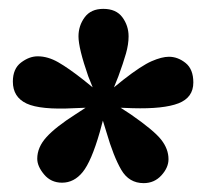

<svg xmlns="http://www.w3.org/2000/svg" viewBox="-20 -751 467 433"><path d="M213 -731Q242 -731 256 -712Q270 -693 270 -669Q270 -651 264 -630Q258 -609 247 -579L237 -554L258 -571Q299 -603 322 -613Q345 -623 361 -623Q381 -623 398.5 -609Q416 -595 416 -565Q416 -531 382.5 -518Q349 -505 279 -507L252 -508L275 -493Q327 -457 343.5 -436Q360 -415 360 -392Q360 -373 344 -355.5Q328 -338 304 -338Q271 -338 253.5 -368Q236 -398 220 -453L212 -479L205 -453Q186 -387 166.5 -363Q147 -339 120 -339Q95 -339 79.5 -357.5Q64 -376 64 -393Q64 -419 85 -442Q106 -465 150 -493L173 -508L147 -507Q71 -503 40 -517.5Q9 -532 9 -567Q9 -596 27.5 -610Q46 -624 65 -624Q88 -624 111.5 -610.5Q135 -597 168 -571L189 -554L179 -579Q157 -642 157 -669Q157 -693 171 -712Q185 -731 213 -731Z"/></svg>

Font: Source Serif Pro Black
Style: Regular
Weight: 900
Designer: Frank Grießhammer
Foundry: Adobe Systems Incorporated
Version: Version 3.001;hotconv 1.0.111;makeotfexe 2.5.65597